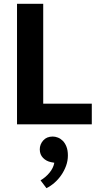

<svg xmlns="http://www.w3.org/2000/svg" viewBox="-20 -650 508 1004"><path d="M69 -630H206V-108H460V0H69ZM247 198Q222 193 205 175.5Q188 158 188 131Q188 105 206 84.5Q224 64 256 64Q269 64 283 69.5Q297 75 308.5 86.5Q320 98 327.5 117Q335 136 335 163Q335 191 325.5 217Q316 243 300.5 265.5Q285 288 265 305.5Q245 323 223 334L192 293Q218 278 238.5 253.5Q259 229 264 201Z"/></svg>

Font: Mukta Malar
Style: Bold
Weight: 700
Designer: Aadarsh Rajan, Girish Dalvi, Yashodeep Gholap
Foundry: Ek Type
Version: Version 2.538;PS 1.000;hotconv 16.6.51;makeotf.lib2.5.65220;